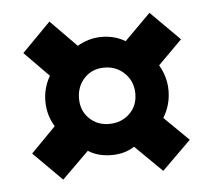

<svg xmlns="http://www.w3.org/2000/svg" viewBox="-37 -520 505 455"><g transform="rotate(-5 215.5 -292.0)"><path d="M28 -411 96 -480 158 -417Q170 -424 184.5 -428.5Q199 -433 216 -433Q247 -433 272 -418L334 -480L403 -411L346 -354Q363 -325 363 -293Q363 -258 345 -229L403 -172L334 -104L270 -167Q247 -152 216 -152Q183 -152 160 -167L96 -104L28 -172L87 -232Q70 -259 70 -293Q70 -324 86 -352ZM216 -226Q245 -226 264.5 -244.5Q284 -263 284 -292Q284 -321 264.5 -340.5Q245 -360 216 -360Q187 -360 168.5 -340.5Q150 -321 150 -292Q150 -263 169 -244.5Q188 -226 216 -226Z"/></g></svg>

Font: Georama Condensed SemiBold
Style: Regular
Weight: 600
Width: 3
Designer: Jean-Baptiste Levee
Foundry: Production Type
Version: Version 1.000